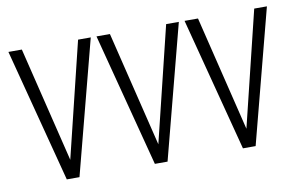

<svg xmlns="http://www.w3.org/2000/svg" viewBox="-62 -648 1185 760"><g transform="rotate(-10 531.0 -268.5)"><path d="M150 0H201L341 -537H290L177 -74L64 -537H10Z M504 0H555L695 -537H644L531 -74L418 -537H364Z M858 0H909L1049 -537H998L885 -74L772 -537H718Z"/></g></svg>

Font: Secuela Light
Style: Regular
Weight: 300
Designer: Fernando Haro
Foundry: deFharo
Version: Version 1.708